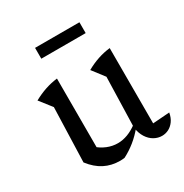

<svg xmlns="http://www.w3.org/2000/svg" viewBox="-162 -815 913 952"><g transform="rotate(-30 294.5 -339.0)"><path d="M489 -70 585 -77Q580 -49 566.5 -30.5Q553 -12 535 -3Q517 6 497 6Q474 6 452.5 -6Q431 -18 416 -41.5Q401 -65 396 -99L404 -386L351 -455Q418 -493 489 -501ZM281 7Q274 8 267.5 8.5Q261 9 255 9Q206 9 166 -11.5Q126 -32 93 -75L172 -120Q227 -72 289 -72Q346 -72 403 -115L406 -95Q378 -61 347 -36Q316 -11 281 7ZM93 -75 103 -386 49 -455Q118 -493 187 -501V-88ZM169 -625V-687H423V-625Z"/></g></svg>

Font: Piazzolla Thin Medium
Style: Regular
Weight: 500
Version: Version 2.005